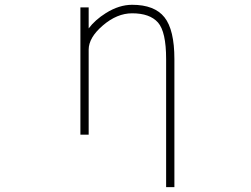

<svg xmlns="http://www.w3.org/2000/svg" viewBox="-20 -555 1040 794"><path d="M346.7 -437.5Q373 -472.7 418 -501Q472.7 -535.2 526.4 -535.2Q619.1 -535.2 660.2 -483.4Q701.2 -431.6 701.2 -310.5V218.8H667V-310.5Q667 -423.8 633.3 -461.9Q599.6 -500 526.4 -500Q463.9 -500 405.3 -449.7Q346.7 -399.4 346.7 -349.6V2H312.5V-524.4H346.7Z"/></svg>

Font: GenEi Gothic M ExtraLight
Style: Regular
Weight: 200
Designer: o_tamon (Modified); [Source Han Sans]
Ryoko NISHIZUKA  (kana & ideographs); Paul D. Hunt (Latin, Greek & Cyrillic); Wenl
Version: Version 1.1a;Original Version 1.004